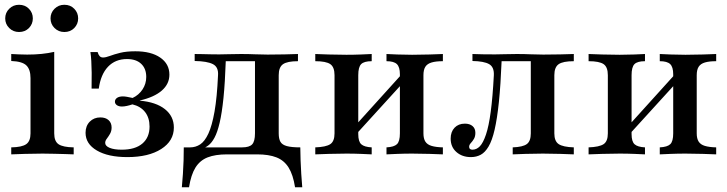

<svg xmlns="http://www.w3.org/2000/svg" viewBox="-20 -640 3016 796"><path d="M26.6 0V-29Q71 -29.8 88.7 -42.3Q106.5 -54.8 106.5 -87.1V-316.1Q106.5 -352.4 89.1 -369Q71.8 -385.5 26.6 -387.1V-416.1Q41.9 -415.3 58.9 -414.5Q75.8 -413.7 92.7 -413.7Q124.2 -413.7 152.4 -416.5Q180.6 -419.4 204.8 -425V-87.1Q204.8 -54 223 -41.9Q241.1 -29.8 285.5 -29V0Q273.4 -0.8 252.4 -1.2Q231.5 -1.6 206.5 -2.4Q181.5 -3.2 156.5 -3.2Q120.2 -3.2 82.7 -2Q45.2 -0.8 26.6 0ZM246.8 -507.3Q222.6 -507.3 206 -523.8Q189.5 -540.3 189.5 -563.7Q189.5 -587.1 206 -603.6Q222.6 -620.2 246.8 -620.2Q271.8 -620.2 287.9 -603.6Q304 -587.1 304 -563.7Q304 -540.3 287.9 -523.8Q271.8 -507.3 246.8 -507.3ZM58.9 -507.3Q34.7 -507.3 18.1 -523.8Q1.6 -540.3 1.6 -563.7Q1.6 -587.1 18.1 -603.6Q34.7 -620.2 58.9 -620.2Q83.9 -620.2 100 -603.6Q116.1 -587.1 116.1 -563.7Q116.1 -540.3 100 -523.8Q83.9 -507.3 58.9 -507.3Z M508.1 11.3Q428.2 11.3 381.5 -16.1Q334.7 -43.5 334.7 -89.5Q334.7 -117.7 352 -135.5Q369.4 -153.2 396 -153.2Q417.7 -153.2 430.2 -141.9Q442.7 -130.6 442.7 -111.3Q442.7 -96.8 436.3 -85.5Q429.8 -74.2 423 -65.3Q416.1 -56.5 416.1 -47.6Q416.1 -34.7 434.7 -27Q453.2 -19.4 484.7 -19.4Q540.3 -19.4 570.2 -44.8Q600 -70.2 600 -115.3Q600 -151.6 581.5 -175.4Q562.9 -199.2 529 -207.3Q516.9 -203.2 505.6 -200.8Q494.4 -198.4 485.5 -198.4Q472.6 -198.4 464.5 -204Q456.5 -209.7 456.5 -218.5Q456.5 -228.2 465.3 -234.3Q474.2 -240.3 489.5 -240.3Q496.8 -240.3 506 -238.7Q515.3 -237.1 529.8 -233.9Q555.6 -246 571 -269.4Q586.3 -292.7 586.3 -321Q586.3 -355.6 565.3 -375.4Q544.4 -395.2 506.5 -395.2Q458.1 -395.2 427.8 -363.3Q397.6 -331.5 389.5 -272.6H359.7Q360.5 -310.5 360.1 -338.3Q359.7 -366.1 358.5 -387.1Q357.3 -408.1 354.8 -424.2H384.7Q387.9 -412.9 393.1 -407.3Q398.4 -401.6 407.3 -401.6Q418.5 -401.6 435.5 -408.1Q452.4 -414.5 478.2 -421Q504 -427.4 541.1 -427.4Q606.5 -427.4 644.4 -401.2Q682.3 -375 682.3 -330.6Q682.3 -291.9 650.8 -264.5Q619.4 -237.1 559.7 -223.4V-222.6Q626.6 -216.9 663.7 -187.5Q700.8 -158.1 700.8 -111.3Q700.8 -55.6 648.4 -22.2Q596 11.3 508.1 11.3Z M733.9 136.3Q736.3 109.7 738.3 81.5Q740.3 53.2 741.1 25Q741.9 -3.2 741.9 -29H983.9Q1013.7 -29 1025.4 -41.5Q1037.1 -54 1037.1 -87.1V-388.7L1040.3 -386.3H911.3L916.1 -388.7Q912.9 -296.8 906.5 -233.9Q900 -171 890.7 -131.5Q881.5 -91.9 869.4 -69.4Q857.3 -46.8 842.7 -36.3Q828.2 -25.8 812.1 -21.8L768.5 -29Q791.1 -29 810.1 -41.5Q829 -54 844 -86.3Q858.9 -118.5 869.4 -177.4Q879.8 -236.3 883.9 -328.2Q886.3 -362.1 862.5 -374.2Q838.7 -386.3 787.1 -387.1V-416.1Q799.2 -416.1 816.5 -415.7Q833.9 -415.3 852.8 -414.9Q871.8 -414.5 888.7 -414.5Q907.3 -414.5 928.6 -415.3Q950 -416.1 979 -416.1Q1011.3 -416.1 1037.1 -414.9Q1062.9 -413.7 1089.5 -413.7Q1123.4 -413.7 1159.7 -414.5Q1196 -415.3 1215.3 -416.1V-386.3Q1171 -386.3 1153.2 -373.8Q1135.5 -361.3 1135.5 -328.2V-87.1Q1135.5 -64.5 1142.7 -52Q1150 -39.5 1169.4 -34.3Q1188.7 -29 1225 -29Q1225 -3.2 1226.2 25Q1227.4 53.2 1229 81.5Q1230.6 109.7 1233.1 136.3H1203.2Q1195.2 84.7 1176.6 54.8Q1158.1 25 1126.2 12.5Q1094.4 0 1046 0H921Q872.6 0 840.7 12.5Q808.9 25 790.3 54.8Q771.8 84.7 763.7 136.3Z M1582.3 0V-29Q1613.7 -30.6 1625.8 -42.3Q1637.9 -54 1637.9 -87.1V-332.3Q1637.9 -362.1 1625.4 -374.2Q1612.9 -386.3 1582.3 -386.3V-416.1Q1597.6 -415.3 1627.4 -414.1Q1657.3 -412.9 1688.7 -412.9Q1724.2 -412.9 1760.9 -414.1Q1797.6 -415.3 1816.1 -416.1V-386.3Q1787.1 -386.3 1769.4 -381Q1751.6 -375.8 1743.5 -363.3Q1735.5 -350.8 1735.5 -328.2V-87.1Q1735.5 -65.3 1743.5 -52.8Q1751.6 -40.3 1769.4 -35.1Q1787.1 -29.8 1816.1 -29V0Q1797.6 -0.8 1760.9 -2Q1724.2 -3.2 1688.7 -3.2Q1657.3 -3.2 1627.4 -2Q1597.6 -0.8 1582.3 0ZM1287.1 0V-29Q1331.5 -30.6 1349.2 -42.3Q1366.9 -54 1366.9 -87.1V-328.2Q1366.9 -362.1 1349.2 -374.2Q1331.5 -386.3 1287.1 -386.3V-416.1Q1305.6 -415.3 1343.1 -414.1Q1380.6 -412.9 1416.1 -412.9Q1447.6 -412.9 1476.6 -414.1Q1505.6 -415.3 1521 -416.1V-386.3Q1489.5 -386.3 1477.4 -374.2Q1465.3 -362.1 1465.3 -328.2V-83.9Q1465.3 -53.2 1477.8 -41.9Q1490.3 -30.6 1521 -29V0Q1505.6 -0.8 1476.6 -2Q1447.6 -3.2 1416.1 -3.2Q1380.6 -3.2 1343.1 -2Q1305.6 -0.8 1287.1 0ZM1453.2 -79.8 1436.3 -100.8 1649.2 -336.3 1666.9 -314.5Z M1932.3 11.3Q1896 11.3 1872.2 -9.7Q1848.4 -30.6 1848.4 -65.3Q1848.4 -93.5 1864.5 -110.5Q1880.6 -127.4 1907.3 -127.4Q1927.4 -127.4 1939.1 -117.3Q1950.8 -107.3 1950.8 -89.5Q1950.8 -74.2 1944.8 -64.1Q1938.7 -54 1931.9 -46.8Q1925 -39.5 1925 -31.5Q1925 -19.4 1938.7 -19.4Q1955.6 -19.4 1969.4 -33.5Q1983.1 -47.6 1994.8 -82.3Q2006.5 -116.9 2014.5 -177Q2022.6 -237.1 2027.4 -328.2Q2029 -362.1 2007.7 -374.2Q1986.3 -386.3 1938.7 -387.1V-416.1Q1955.6 -415.3 1981.5 -414.9Q2007.3 -414.5 2032.3 -414.5Q2050.8 -414.5 2072.2 -415.3Q2093.5 -416.1 2122.6 -416.1Q2154 -416.1 2179.8 -414.9Q2205.6 -413.7 2232.3 -413.7Q2266.9 -413.7 2302.8 -414.5Q2338.7 -415.3 2358.9 -416.1V-386.3Q2313.7 -386.3 2296 -373.8Q2278.2 -361.3 2278.2 -328.2V-87.1Q2278.2 -54.8 2296 -42.7Q2313.7 -30.6 2358.9 -29V0Q2340.3 -0.8 2303.2 -2Q2266.1 -3.2 2230.6 -3.2Q2194.4 -3.2 2158.9 -2Q2123.4 -0.8 2105.6 0V-29Q2147.6 -30.6 2164.1 -42.7Q2180.6 -54.8 2180.6 -87.1V-388.7L2183.1 -386.3H2054L2059.7 -388.7Q2055.6 -287.9 2048.4 -217.7Q2041.1 -147.6 2030.6 -102.4Q2020.2 -57.3 2005.6 -32.7Q1991.1 -8.1 1973 1.6Q1954.8 11.3 1932.3 11.3Z M2715.3 0V-29Q2746.8 -30.6 2758.9 -42.3Q2771 -54 2771 -87.1V-332.3Q2771 -362.1 2758.5 -374.2Q2746 -386.3 2715.3 -386.3V-416.1Q2730.6 -415.3 2760.5 -414.1Q2790.3 -412.9 2821.8 -412.9Q2857.3 -412.9 2894 -414.1Q2930.6 -415.3 2949.2 -416.1V-386.3Q2920.2 -386.3 2902.4 -381Q2884.7 -375.8 2876.6 -363.3Q2868.5 -350.8 2868.5 -328.2V-87.1Q2868.5 -65.3 2876.6 -52.8Q2884.7 -40.3 2902.4 -35.1Q2920.2 -29.8 2949.2 -29V0Q2930.6 -0.8 2894 -2Q2857.3 -3.2 2821.8 -3.2Q2790.3 -3.2 2760.5 -2Q2730.6 -0.8 2715.3 0ZM2420.2 0V-29Q2464.5 -30.6 2482.3 -42.3Q2500 -54 2500 -87.1V-328.2Q2500 -362.1 2482.3 -374.2Q2464.5 -386.3 2420.2 -386.3V-416.1Q2438.7 -415.3 2476.2 -414.1Q2513.7 -412.9 2549.2 -412.9Q2580.6 -412.9 2609.7 -414.1Q2638.7 -415.3 2654 -416.1V-386.3Q2622.6 -386.3 2610.5 -374.2Q2598.4 -362.1 2598.4 -328.2V-83.9Q2598.4 -53.2 2610.9 -41.9Q2623.4 -30.6 2654 -29V0Q2638.7 -0.8 2609.7 -2Q2580.6 -3.2 2549.2 -3.2Q2513.7 -3.2 2476.2 -2Q2438.7 -0.8 2420.2 0ZM2586.3 -79.8 2569.4 -100.8 2782.3 -336.3 2800 -314.5Z"/></svg>

Font: Playfair SemiBold
Style: Regular
Weight: 600
Designer: Claus Eggers Sørensen
Foundry: Claus Eggers Sørensen
Version: Version 2.001;gftools[0.9.30]